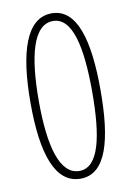

<svg xmlns="http://www.w3.org/2000/svg" viewBox="-84 -777 569 836"><g transform="rotate(-10 201.0 -358.5)"><path d="M356 -358C356 -576 317 -724 204 -724C91 -724 46 -578 46 -355C46 -127 93 7 204 7C318 7 356 -139 356 -358ZM83 -358C83 -558 117 -690 204 -690C290 -690 319 -554 319 -357C319 -160 291 -27 205 -27C118 -27 83 -157 83 -358Z"/></g></svg>

Font: Noto Sans Bengali ExtraCondensed ExtraLight
Style: Regular
Weight: 200
Width: 2
Designer: Joana Ranito - Universal Thirst; Jelle Bosma - Monotype Design Team
Foundry: Universal Thirst ehf.
Version: Version 3.000